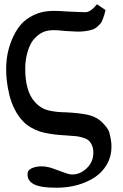

<svg xmlns="http://www.w3.org/2000/svg" viewBox="-20 -692 574 899"><path d="M8.8 -367.2Q8.8 -400.9 14.6 -435.1Q20.5 -469.2 36.1 -507.3Q51.8 -545.4 75.4 -574.2Q99.1 -603 139.2 -622.1Q179.2 -641.1 230 -641.1Q259.8 -641.1 293.9 -638.2Q297.9 -638.2 330.3 -636.5Q362.8 -634.8 379.9 -634.8Q403.8 -634.8 434.1 -671.9L474.1 -645Q470.2 -628.9 468 -621.3Q465.8 -613.8 460.7 -600.6Q455.6 -587.4 450.2 -581.3Q444.8 -575.2 435.1 -566.4Q425.3 -557.6 413.3 -553.7Q401.4 -549.8 383.8 -546.9Q366.2 -543.9 344.2 -543.9Q343.3 -543.9 286.1 -546.9Q250 -550.8 232.9 -550.8Q203.6 -550.8 183.6 -542.5Q163.6 -534.2 144 -514.2Q122.6 -493.2 110.4 -453.4Q98.1 -413.6 98.1 -371.1Q98.1 -263.7 143.1 -214.8Q157.2 -198.7 174.3 -188.5Q191.4 -178.2 212.6 -173.8Q233.9 -169.4 249.8 -168Q265.6 -166.5 291 -166Q348.6 -163.1 387.2 -155.3Q425.8 -147.5 452.1 -125Q483.9 -95.2 491.2 -74.2Q502 -33.7 502 -5.9Q502 40 480.7 77.4Q459.5 114.7 423.3 138.4Q387.2 162.1 341.6 174.6Q295.9 187 245.1 187Q205.6 187 178.5 182.6Q151.4 178.2 136.5 169.4Q121.6 160.6 115.2 149.7Q108.9 138.7 108.9 124Q108.9 104.5 128.7 95.7Q148.4 86.9 173.8 86.9Q179.7 86.9 185.3 87.4Q190.9 87.9 195.6 88.6Q200.2 89.4 206.1 90.8L215.8 92.8Q218.8 93.8 225.6 96.2Q232.4 98.6 234.6 99.4Q236.8 100.1 244.1 102.8Q251.5 105.5 252.9 106Q257.3 107.4 266.8 111.1Q276.4 114.7 281.2 116.2L293.9 120.6Q301.3 123 306.9 124Q312.5 125 317.9 125Q355.5 125 386.2 95.7Q417 66.4 417 22.9Q417 2.4 410.4 -12.2Q403.8 -26.9 394.5 -34.7Q385.3 -42.5 367.9 -47.6Q350.6 -52.7 337.4 -54.2Q326.2 -55.7 300.8 -57.1Q271.5 -59.1 255.6 -60.3Q239.7 -61.5 211.7 -65.9Q183.6 -70.3 165 -76.7Q146.5 -83 125.2 -95Q104 -106.9 88.9 -123Q64.9 -147.5 48.1 -181.4Q31.2 -215.3 23.2 -250.2Q15.1 -285.2 12 -313.2Q8.8 -341.3 8.8 -367.2Z"/></svg>

Font: Linux Libertine G
Style: Bold
Weight: 700
Designer: Philipp H. Poll
Foundry: Philipp H. Poll
Version: Version 5.0.3